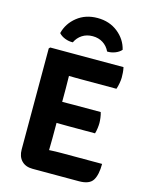

<svg xmlns="http://www.w3.org/2000/svg" viewBox="-133 -995 838 1081"><g transform="rotate(15 286.0 -454.5)"><path d="M77 -676 84 -683H227V-557.5Q227 -536.5 227.5 -520.5Q228 -504.5 228 -484V-193Q228 -174.5 227.5 -159Q227 -143.5 227 -124V2.5H164.5Q123.5 2.5 100.2 -21.5Q77 -45.5 77 -87ZM452.5 -405.5Q457 -391.5 459.2 -373.8Q461.5 -356 461.5 -343.5Q461.5 -330.5 459.2 -313.2Q457 -296 452.5 -281.5H295Q282.5 -281.5 260.2 -281.8Q238 -282 214.8 -282.5Q191.5 -283 175.5 -283V-404Q191.5 -404.5 214.8 -404.8Q238 -405 260.2 -405.2Q282.5 -405.5 295 -405.5ZM511 -683Q514.5 -666 515.5 -651Q516.5 -636 516.5 -623Q516.5 -610 513.2 -591.2Q510 -572.5 504 -555H295Q282.5 -555 260.2 -555.2Q238 -555.5 214.8 -556Q191.5 -556.5 175.5 -557V-683ZM535.5 -125.5Q535.5 -62 515.5 -29.8Q495.5 2.5 435 2.5H175.5V-120.5Q206.5 -122 235.2 -123.8Q264 -125.5 300 -125.5ZM481 -776Q467.5 -760.5 445 -751.8Q422.5 -743 399 -744Q385.5 -773 359.5 -789.8Q333.5 -806.5 299 -806.5Q264.5 -806.5 238.5 -789.8Q212.5 -773 199 -744Q176 -743 153.2 -751.8Q130.5 -760.5 117 -776Q131.5 -834.5 180.5 -873.5Q229.5 -912.5 299 -912.5Q368.5 -912.5 417.8 -873.5Q467 -834.5 481 -776Z"/></g></svg>

Font: Signika Negative Light
Style: Bold
Weight: 700
Version: Version 2.001